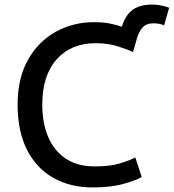

<svg xmlns="http://www.w3.org/2000/svg" viewBox="-20 -805 760 840"><path d="M385 15Q287 15 213 -27Q139 -69 98 -150Q57 -231 57 -347Q57 -463 102.5 -543.5Q148 -624 224 -666Q300 -708 391 -708Q431 -708 461 -702Q491 -696 513 -688Q529 -740 561 -762.5Q593 -785 646 -785Q668 -785 688 -780.5Q708 -776 720 -771L698 -694Q690 -698 678 -700.5Q666 -703 652 -703Q620 -703 604 -685Q588 -667 579 -637L562 -577Q541 -588 496.5 -602Q452 -616 398 -616Q291 -616 228 -545.5Q165 -475 165 -347Q165 -267 190.5 -206.5Q216 -146 267 -111.5Q318 -77 394 -77Q461 -77 504 -90Q547 -103 572 -116L600 -31Q578 -17 522 -1Q466 15 385 15Z"/></svg>

Font: Ubuntu Sans Medium
Style: Regular
Weight: 500
Designer: Dalton Maag Ltd
Foundry: Dalton Maag Ltd
Version: Version 1.006; ttfautohint (v1.8.4.7-5d5b)